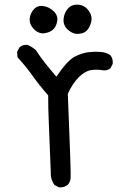

<svg xmlns="http://www.w3.org/2000/svg" viewBox="-20 -807 540 821"><path d="M232 -6 213 -16Q195 -41 197 -74Q191 -231 188.5 -287Q186 -343 186 -399Q150 -440 120 -482Q90 -524 55 -562L53 -585L63 -604Q76 -617 98 -615Q117 -607 133 -593Q156 -558 177.5 -531.5Q199 -505 221 -479Q269 -550 301 -565.5Q333 -581 359.5 -584Q386 -587 410.5 -585Q435 -583 452 -571Q464 -556 462 -534L452 -515Q438 -503 416 -507Q394 -511 368.5 -507Q343 -503 316.5 -476.5Q290 -450 270 -406Q284 -66 282 -45Q280 -29 271 -18Q255 -4 232 -6ZM308 -662Q286 -664 267.5 -682.5Q249 -701 252 -727.5Q255 -754 271.5 -771.5Q288 -789 315 -787Q342 -785 359 -761.5Q376 -738 370 -713.5Q364 -689 350.5 -675.5Q337 -662 308 -662ZM162 -664Q139 -666 122 -685.5Q105 -705 107 -727.5Q109 -750 125 -767.5Q141 -785 166 -781Q191 -777 210 -758.5Q229 -740 224.5 -715.5Q220 -691 204.5 -678.5Q189 -666 162 -664Z"/></svg>

Font: Kosefont JP
Style: Regular
Weight: 400
Designer: Nozomi Seto 瀬戸のぞみ
Version: Version 3.00;June 19, 2020